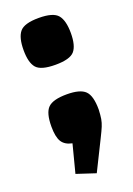

<svg xmlns="http://www.w3.org/2000/svg" viewBox="-128 -556 519 748"><g transform="rotate(-20 131.5 -182.0)"><path d="M139 141 60 115 90 -1Q60 -7 47.5 -27Q35 -47 35 -90Q35 -147 56 -167.5Q77 -188 134 -188Q189 -188 210 -167.5Q231 -147 231 -90Q230 -66 227.5 -51.5Q225 -37 219 -22.5Q213 -8 200 18ZM35 -407Q35 -459 54 -482Q73 -505 133 -505Q193 -505 212 -482Q231 -459 231 -407Q231 -355 212 -333Q193 -311 133 -311Q73 -311 54 -333Q35 -355 35 -407Z"/></g></svg>

Font: Changa
Style: Bold
Weight: 700
Designer: Eduardo Rodriguez Tunni
Foundry: Eduardo Rodriguez Tunni
Version: Version 3.002; ttfautohint (v1.8.2)